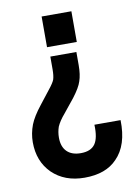

<svg xmlns="http://www.w3.org/2000/svg" viewBox="-81 -582 592 819"><g transform="rotate(-10 214.5 -172.5)"><path d="M286.1 -526.9V-394H157.2V-526.9ZM79.1 129.9Q26.9 77.6 26.9 -4.9Q26.9 -43 41 -80.1Q54.2 -113.3 87.9 -155.8L134.8 -215.8Q154.3 -240.2 159.2 -253.9Q164.1 -270 164.1 -296.9V-352.1H276.9V-295.9Q276.9 -253.4 267.1 -226.1Q259.3 -200.7 229 -161.1L182.1 -103Q158.2 -75.2 147.9 -51.8Q140.1 -29.3 140.1 -4.9Q140.1 34.2 161.1 55.2Q182.1 76.2 221.2 76.2Q264.6 76.2 283 50.3Q301.3 24.4 298.8 -33.2H412.1Q415 75.7 359.9 130.9Q311.5 182.1 219.2 182.1Q132.8 182.1 79.1 129.9Z"/></g></svg>

Font: D-DIN-PRO SemiBold
Style: Bold
Weight: 600
Designer: datto
Foundry: CyberFei
Version: Version 1.000;hotconv 1.0.109;makeotfexe 2.5.65596